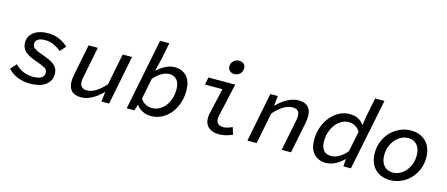

<svg xmlns="http://www.w3.org/2000/svg" viewBox="-48 -1277 4296 1844"><g transform="rotate(15 2100.0 -354.5)"><path d="M269 12Q203 12 145 -12Q87 -36 51 -78L103 -136Q139 -96 186.5 -77.5Q234 -59 285 -59Q333 -59 362.5 -75.5Q392 -92 392 -127Q392 -159 362 -175.5Q332 -192 272 -212Q196 -238 160 -271.5Q124 -305 124 -357Q124 -393 139 -420Q154 -447 180 -465Q206 -483 240 -492Q274 -501 313 -501Q384 -501 434.5 -477Q485 -453 517 -421L466 -365Q436 -391 395 -410.5Q354 -430 303 -430Q260 -430 235.5 -413.5Q211 -397 211 -368Q211 -338 239.5 -320.5Q268 -303 327 -283Q361 -271 389 -258.5Q417 -246 437 -229Q457 -212 468 -190.5Q479 -169 479 -139Q479 -99 462.5 -70.5Q446 -42 417.5 -23.5Q389 -5 351 3.5Q313 12 269 12Z M778 12Q713 12 682.5 -21Q652 -54 652 -111Q652 -150 661 -189L721 -489H813L755 -200Q751 -182 748.5 -166.5Q746 -151 746 -136Q746 -103 764 -85Q782 -67 816 -67Q861 -67 906.5 -96Q952 -125 998 -177L1060 -489H1153L1056 0H980L991 -95H987Q966 -74 942 -55Q918 -36 892 -21Q866 -6 837.5 3Q809 12 778 12Z M1474 12Q1427 12 1389 -7.5Q1351 -27 1329 -59H1326L1307 0H1231L1373 -709H1465L1428 -527L1401 -420H1404Q1439 -454 1484.5 -477.5Q1530 -501 1575 -501Q1653 -501 1697 -451.5Q1741 -402 1741 -308Q1741 -241 1720.5 -183Q1700 -125 1664 -81.5Q1628 -38 1579 -13Q1530 12 1474 12ZM1464 -65Q1502 -65 1535.5 -83Q1569 -101 1593.5 -132.5Q1618 -164 1632 -205.5Q1646 -247 1646 -295Q1646 -361 1618 -392.5Q1590 -424 1543 -424Q1508 -424 1467 -401Q1426 -378 1390 -334L1349 -128Q1372 -93 1401.5 -79Q1431 -65 1464 -65Z M2146 12Q2084 12 2046 -20.5Q2008 -53 2008 -115Q2008 -138 2016 -170L2072 -415H1898L1913 -489H2179L2106 -163Q2104 -155 2103 -147.5Q2102 -140 2102 -133Q2102 -96 2121.5 -80.5Q2141 -65 2173 -65Q2195 -65 2215.5 -71.5Q2236 -78 2262 -89L2283 -19Q2251 -5 2219.5 3.5Q2188 12 2146 12ZM2144 -585Q2117 -585 2098 -600.5Q2079 -616 2079 -645Q2079 -676 2101.5 -698.5Q2124 -721 2156 -721Q2185 -721 2203 -705.5Q2221 -690 2221 -661Q2221 -629 2198.5 -607Q2176 -585 2144 -585Z M2431 0 2528 -489H2603L2592 -393H2596Q2617 -414 2641 -433.5Q2665 -453 2692 -468Q2719 -483 2748 -492Q2777 -501 2808 -501Q2872 -501 2903 -468Q2934 -435 2934 -378Q2934 -358 2931.5 -339Q2929 -320 2925 -300L2865 0H2772L2830 -289Q2834 -307 2836.5 -322.5Q2839 -338 2839 -353Q2839 -421 2769 -421Q2724 -421 2677.5 -392.5Q2631 -364 2585 -311L2523 0Z M3213 12Q3138 12 3093 -36Q3048 -84 3048 -176Q3048 -242 3069 -301Q3090 -360 3126.5 -404.5Q3163 -449 3211.5 -475Q3260 -501 3315 -501Q3366 -501 3401.5 -482.5Q3437 -464 3457 -432H3460L3475 -527L3511 -709H3604L3460 0H3385L3391 -72H3387Q3349 -34 3304 -11Q3259 12 3213 12ZM3244 -65Q3280 -65 3321 -87Q3362 -109 3399 -154L3441 -358Q3419 -393 3389 -408.5Q3359 -424 3328 -424Q3289 -424 3255.5 -405Q3222 -386 3197 -353.5Q3172 -321 3157.5 -278.5Q3143 -236 3143 -189Q3143 -125 3170 -95Q3197 -65 3244 -65Z M3851 12Q3802 12 3763.5 -3.5Q3725 -19 3698 -47.5Q3671 -76 3657 -115.5Q3643 -155 3643 -203Q3643 -267 3666 -322Q3689 -377 3728 -416.5Q3767 -456 3818 -478.5Q3869 -501 3925 -501Q3974 -501 4012.5 -485.5Q4051 -470 4078 -441.5Q4105 -413 4119 -373.5Q4133 -334 4133 -286Q4133 -221 4110 -166.5Q4087 -112 4048 -72Q4009 -32 3958 -10Q3907 12 3851 12ZM3858 -65Q3894 -65 3926.5 -81.5Q3959 -98 3984 -127Q4009 -156 4024 -195.5Q4039 -235 4039 -281Q4039 -348 4007 -386Q3975 -424 3918 -424Q3882 -424 3849.5 -407.5Q3817 -391 3791.5 -361.5Q3766 -332 3751 -292.5Q3736 -253 3736 -208Q3736 -141 3768.5 -103Q3801 -65 3858 -65Z"/></g></svg>

Font: Source Code Pro Medium
Style: Italic
Weight: 500
Italic angle: -11°
Monospace: yes
Designer: Paul D. Hunt, Teo Tuominen
Foundry: Adobe Systems Incorporated
Version: Version 1.050;PS 1.000;hotconv 16.6.51;makeotf.lib2.5.65220